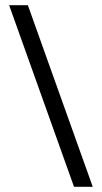

<svg xmlns="http://www.w3.org/2000/svg" viewBox="-20 -705 390 735"><path d="M335 10H263.3L15 -685H86.7Z"/></svg>

Font: Funnel Display Light
Style: Regular
Weight: 300
Designer: NORD ID, Kristian Moeller
Foundry: Dicotype
Version: Version 1.000